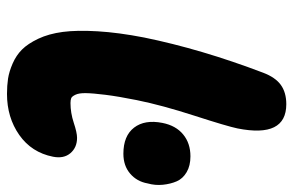

<svg xmlns="http://www.w3.org/2000/svg" viewBox="-160 -680 811 530"><g transform="rotate(90 245.0 -414.5)"><path d="M238.8 -28.8Q215.8 -28.8 196.5 -31.7Q177.2 -34.7 154.8 -44.4Q132.3 -54.2 116.2 -70.3Q100.1 -86.4 86.4 -115.2Q72.8 -144 67.6 -182.9Q62.5 -221.7 65.9 -279.1Q69.3 -336.4 83 -407.2Q115.2 -564.9 180.2 -735.8Q192.9 -769.5 213.9 -784.7Q234.9 -799.8 267.1 -799.8Q360.8 -799.8 334 -665Q328.1 -636.7 299.1 -546.9Q270 -457 255.9 -387.2Q245.6 -335.9 241.2 -300.5Q236.8 -265.1 236.6 -246.3Q236.3 -227.5 241 -217.8Q245.6 -208 250.5 -206.1Q255.4 -204.1 264.2 -204.1Q291 -204.1 318.4 -213.1Q345.7 -222.2 359.9 -222.2Q386.7 -222.2 402.3 -203.9Q418 -185.5 412.1 -155.8Q400.4 -96.7 352.1 -62.7Q303.7 -28.8 238.8 -28.8ZM403.8 -350.1Q354.5 -350.1 331.8 -379.6Q309.1 -409.2 318.8 -458Q326.2 -495.1 350.6 -515.1Q375 -535.2 411.1 -535.2Q437 -535.2 454.8 -524.7Q472.7 -514.2 480 -497.3Q487.3 -480.5 489.5 -459.2Q491.7 -438 485.8 -417Q480.5 -387.2 458.7 -368.7Q437 -350.1 403.8 -350.1Z"/></g></svg>

Font: Shantell Sans Irregular Bouncy
Style: Italic
Weight: 800
Italic angle: -11.31°
Designer: Stephen Nixon, Anya Danilova, Shantell Martin
Foundry: Arrow Type
Version: Version 1.006;[9816181b4]